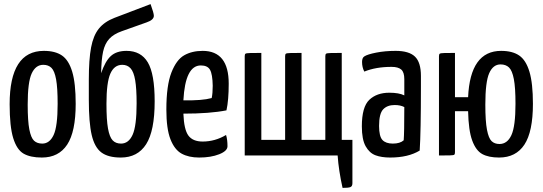

<svg xmlns="http://www.w3.org/2000/svg" viewBox="-20 -758 2647 936"><path d="M27 0ZM194 -510Q249 -510 282 -487.5Q315 -465 332 -408.5Q349 -352 349 -252Q349 -116 307.5 -53Q266 10 184 10Q128 10 95 -9Q62 -28 44.5 -84.5Q27 -141 27 -250Q27 -510 194 -510ZM186 -58Q222 -58 241.5 -100Q261 -142 261 -252Q261 -330 253.5 -371Q246 -412 231 -427Q216 -442 191 -442Q154 -442 134.5 -400Q115 -358 115 -248Q115 -168 123 -127Q131 -86 146 -72Q161 -58 186 -58Z M473 -401Q493 -460 520.5 -485Q548 -510 597 -510Q667 -510 700.5 -454Q734 -398 734 -264Q734 -120 692.5 -55Q651 10 569 10Q507 10 474 -15Q441 -40 427 -100Q413 -160 413 -272V-370Q413 -468 424 -526.5Q435 -585 462 -618.5Q489 -652 538 -671L714 -738Q730 -694 730 -681Q730 -661 695 -649L574 -606Q534 -592 512.5 -568.5Q491 -545 482.5 -506Q474 -467 473 -401ZM499 -252Q499 -173 506.5 -131.5Q514 -90 529 -74Q544 -58 570 -58Q607 -58 626.5 -101Q646 -144 646 -254Q646 -326 639 -367Q632 -408 616.5 -425Q601 -442 576 -442Q537 -442 518 -399Q499 -356 499 -252Z M791 0ZM1082 -100Q1089 -78 1089 -45Q1089 -22 1048.5 -6Q1008 10 951 10Q900 10 865.5 -9Q831 -28 811 -79Q791 -130 791 -224Q791 -341 815.5 -404Q840 -467 878 -488.5Q916 -510 968 -510Q1095 -510 1095 -350Q1095 -270 1084 -220Q1003 -204 874 -204Q877 -126 898.5 -97Q920 -68 968 -68Q1028 -68 1082 -100ZM874 -269Q965 -267 1012 -280Q1017 -303 1017 -340Q1016 -396 1004 -417.5Q992 -439 959 -439Q883 -439 874 -269Z M1650 158Q1631 73 1626 0H1173V-484Q1173 -493 1176.5 -496Q1180 -499 1200 -499.5Q1220 -500 1254 -500V-76H1370V-484Q1370 -493 1373.5 -496Q1377 -499 1396.5 -499.5Q1416 -500 1450 -500V-76H1566V-484Q1566 -493 1569.5 -496Q1573 -499 1593 -499.5Q1613 -500 1646 -500V-76H1698V135Q1698 150 1688.5 154Q1679 158 1650 158Z M1744 0ZM2026 -24Q1970 10 1882 10Q1840 10 1810.5 -1Q1781 -12 1762.5 -45Q1744 -78 1744 -142Q1744 -237 1780.5 -271.5Q1817 -306 1878 -306Q1925 -306 1951 -293V-372Q1951 -406 1936 -419Q1921 -432 1889 -432Q1812 -432 1756 -409Q1745 -430 1745 -456Q1745 -476 1756 -483Q1771 -493 1814 -501.5Q1857 -510 1909 -510Q1974 -510 2003 -482Q2032 -454 2032 -388V-335Q2032 -115 2026 -24ZM1904 -246Q1868 -246 1848 -225Q1828 -204 1828 -144Q1828 -93 1844.5 -75.5Q1861 -58 1895 -58Q1930 -58 1948 -74Q1951 -108 1951 -236Q1932 -246 1904 -246Z M2423 -510Q2478 -510 2511 -487.5Q2544 -465 2561 -408.5Q2578 -352 2578 -252Q2578 -116 2536.5 -53Q2495 10 2413 10Q2362 10 2331 -7Q2300 -24 2282 -73Q2264 -122 2262 -216H2198V-16Q2198 -7 2195 -4Q2192 -1 2173 -0.5Q2154 0 2120 0V-484Q2120 -493 2123.5 -496Q2127 -499 2146 -499.5Q2165 -500 2198 -500V-284H2262Q2272 -510 2423 -510ZM2493 -252Q2493 -331 2485 -372.5Q2477 -414 2461.5 -429Q2446 -444 2420 -444Q2384 -444 2365 -401.5Q2346 -359 2346 -248Q2346 -167 2354 -125.5Q2362 -84 2376.5 -70Q2391 -56 2415 -56Q2453 -56 2473 -99Q2493 -142 2493 -252Z"/></svg>

Font: Yanone Kaffeesatz
Style: Regular
Weight: 400
Designer: Yanone (Cyrillic: Daniel Pouzeot & Huerta Tipografica)
Foundry: Yanone
Version: Version 1.100;PS 001.100;hotconv 1.0.70;makeotf.lib2.5.58329